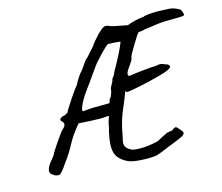

<svg xmlns="http://www.w3.org/2000/svg" viewBox="-99 -774 1103 952"><g transform="rotate(-15 453.0 -298.0)"><path d="M422 19Q403 5 394.5 -13Q386 -31 386 -58Q386 -93 401 -150Q408 -189 417 -206H405Q389 -204 371 -204Q336 -204 261 -209L244 -188Q242 -185 229 -168Q216 -151 204 -129Q170 -66 149 -41Q113 13 103 13H97Q83 13 73 4Q58 -4 58 -17Q58 -38 88 -72Q94 -79 98 -85Q102 -91 103 -93Q105 -100 138.5 -149.5Q172 -199 180 -203Q192 -214 192 -224Q192 -232 183 -241Q178 -244 178 -248Q178 -254 186.5 -259.5Q195 -265 204 -265Q209 -268 213.5 -270Q218 -272 220.5 -273.5Q223 -275 223 -278Q225 -284 255.5 -330.5Q286 -377 300 -392Q315 -420 323.5 -432Q332 -444 335 -448Q342 -453 376 -503Q389 -513 416 -545L430 -561Q440 -578 472 -612Q489 -628 498 -634.5Q507 -641 516 -641Q524 -641 536 -635Q546 -630 587 -623L623 -616Q669 -633 709 -636Q715 -640 736 -642Q757 -644 783 -644Q801 -644 833 -642Q849 -642 860.5 -638.5Q872 -635 881 -630.5Q890 -626 894 -624Q900 -618 903 -607.5Q906 -597 906 -594Q906 -589 883.5 -588Q861 -587 817 -587Q780 -587 728 -578Q709 -575 701 -575Q689 -571 679 -570Q669 -569 666 -569Q662 -569 631 -517.5Q600 -466 599 -459Q599 -450 593 -440Q587 -430 572 -409Q559 -391 559 -381Q559 -373 565 -371Q596 -376 640.5 -380.5Q685 -385 706 -385Q717 -388 724 -388Q738 -388 750 -381Q761 -379 766.5 -374.5Q772 -370 772 -365Q772 -358 764 -355Q755 -346 703 -332Q651 -318 594.5 -306.5Q538 -295 531 -297Q528 -305 526.5 -303.5Q525 -302 518 -282.5Q511 -263 500 -238Q483 -200 473 -167.5Q463 -135 455 -88Q449 -64 449 -57Q449 -43 457.5 -32.5Q466 -22 487 -13Q504 -10 527 -10Q570 -10 617 -22Q633 -31 649.5 -39Q666 -47 672 -50Q679 -51 687.5 -53Q696 -55 702 -55Q710 -66 722 -66Q725 -66 739 -50Q753 -34 752 -30Q752 -20 734.5 -11.5Q717 -3 658 20Q616 38 599.5 43Q583 48 551 48Q504 48 474.5 42.5Q445 37 422 19ZM375 -265Q388 -266 435 -266Q440 -285 446 -291Q450 -294 458 -318Q458 -320 459 -327Q460 -334 464 -343Q479 -368 479 -376Q480 -379 487 -388Q494 -397 498 -409Q553 -506 567 -547Q531 -551 507 -551Q503 -556 464.5 -516Q426 -476 414 -458L394 -430L364 -387Q322 -332 306 -299Q290 -266 298 -261Q305 -262 328.5 -264Q352 -266 375 -265Z"/></g></svg>

Font: Caveat
Style: Regular
Weight: 400
Designer: Pablo Impallari
Foundry: Pablo Impallari
Version: Version 1.500; ttfautohint (v1.6)